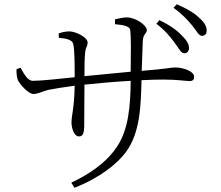

<svg xmlns="http://www.w3.org/2000/svg" viewBox="-20 -834 1040 905"><path d="M802 -634C823 -607 832 -584 848 -583C860 -582 870 -591 871 -606C871 -625 862 -642 837 -667C814 -691 780 -716 731 -739L717 -722C758 -691 783 -660 802 -634ZM885 -715C906 -690 916 -666 931 -665C944 -665 954 -673 954 -688C955 -708 945 -727 920 -749C897 -772 862 -793 813 -814L798 -797C841 -766 863 -741 885 -715ZM58 -508C57 -494 59 -469 64 -457C74 -435 115 -391 137 -391C158 -391 180 -403 206 -410C237 -416 278 -423 332 -430C330 -320 317 -292 317 -256C317 -231 329 -191 352 -191C371 -191 377 -206 377 -246L378 -435C443 -442 522 -449 596 -453C595 -337 586 -225 533 -145C479 -62 392 -9 316 27L331 51C450 5 534 -63 574 -118C641 -209 644 -336 647 -456C685 -458 720 -459 749 -459C819 -459 853 -452 873 -452C890 -452 895 -459 895 -472C895 -499 842 -516 806 -516C783 -516 774 -510 648 -500L653 -640C655 -678 672 -673 672 -693C672 -713 622 -752 577 -752C560 -752 541 -747 522 -743V-720C563 -716 591 -711 594 -692C598 -654 597 -591 596 -496L378 -475C378 -523 379 -565 381 -582C383 -613 393 -614 393 -634C393 -658 337 -686 307 -686C291 -686 272 -682 257 -677V-656C297 -652 320 -646 325 -627C332 -603 332 -518 332 -470C274 -464 175 -453 135 -453C110 -453 93 -486 77 -515Z"/></svg>

Font: Noto Serif CJK KR Light
Style: Regular
Weight: 300
Designer: Ryoko NISHIZUKA 西塚涼子 (kana & ideographs); Frank Grießhammer (Latin, Greek & Cyrillic); Wenlong ZHANG 张文龙 (bopomofo); San
Foundry: Adobe
Version: Version 2.001;hotconv 1.1.0;makeotfexe 2.6.0